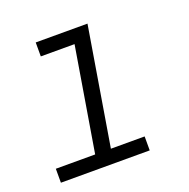

<svg xmlns="http://www.w3.org/2000/svg" viewBox="-99 -615 699 711"><g transform="rotate(-20 250.0 -260.0)"><path d="M374 0H24V-55H179L247 -465H114V-520H318L241 -55H374Z"/></g></svg>

Font: Iosevka Light Oblique
Style: Regular
Weight: 300
Italic angle: -9°
Monospace: yes
Designer: Belleve Invis
Foundry: Belleve Invis
Version: Version 32.5.0; ttfautohint (v1.8.4)